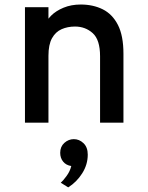

<svg xmlns="http://www.w3.org/2000/svg" viewBox="-20 -543 656 850"><path d="M90.5 0V-511H194.5V-398.5L180 -427Q184 -451.5 205.8 -473.2Q227.5 -495 261.5 -509Q295.5 -523 337.5 -523Q392 -523 434.8 -501.8Q477.5 -480.5 502 -432.8Q526.5 -385 526.5 -305V0H423V-294Q423 -367 390.5 -396.2Q358 -425.5 312 -425.5Q279.5 -425.5 252.8 -413.8Q226 -402 210.2 -373.8Q194.5 -345.5 194.5 -296V0ZM282 286.5 249 266Q258.5 258 274.2 236.8Q290 215.5 295.5 192Q272.5 188.5 259.5 172.5Q246.5 156.5 246.5 133.5Q246.5 106 265 89.5Q283.5 73 307 73Q331 73 349.8 91Q368.5 109 368.5 141.5Q368.5 185.5 344 224.2Q319.5 263 282 286.5Z"/></svg>

Font: Overpass Mono SemiBold
Style: Regular
Weight: 600
Monospace: yes
Designer: Delve Withrington, Dave Bailey
Foundry: Delve Fonts LLC
Version: Version 4.000